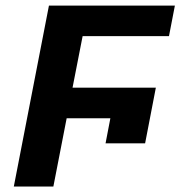

<svg xmlns="http://www.w3.org/2000/svg" viewBox="-20 -679 657 699"><path d="M364.3 -157.2 381.8 -248.5H222.7L174.3 0H30.3L158.2 -658.7H616.7L595.2 -547.4H280.8L244.1 -359.9H547.4L508.3 -157.2Z"/></svg>

Font: Liberation Mono
Style: Bold Italic
Weight: 700
Italic angle: -12°
Monospace: yes
Designer: Steve Matteson
Foundry: Ascender Corporation
Version: Version 2.1.5